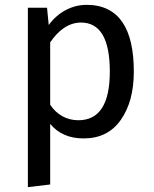

<svg xmlns="http://www.w3.org/2000/svg" viewBox="-20 -559 634 792"><path d="M337 -539C277 -539 220 -509 181 -456L174 -527H95V213L187 202V-48C220 -8 266 12 325 12C391 12 442 -13 478 -64C514 -115 532 -181 532 -264C532 -439 472 -539 337 -539ZM303 -63C255 -63 214 -86 187 -127V-384C219 -432 262 -466 314 -466C393 -466 433 -399 433 -264C433 -130 390 -63 303 -63Z"/></svg>

Font: Fira Sans
Style: Regular
Weight: 400
Designer: Carrois Corporate & Edenspiekermann AG
Foundry: Carrois Corporate GbR & Edenspiekermann AG
Version: Version 4.203